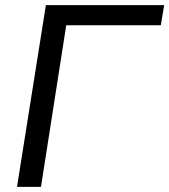

<svg xmlns="http://www.w3.org/2000/svg" viewBox="-20 -725 657 745"><path d="M46 0 158 -705H617L604 -627H237L139 0Z"/></svg>

Font: Mulish Medium
Style: Italic
Weight: 500
Italic angle: -9°
Designer: Vernon Adams
Foundry: Vernon Adams
Version: Version 3.603; ttfautohint (v1.8.3)